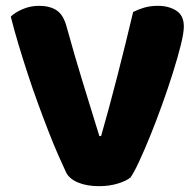

<svg xmlns="http://www.w3.org/2000/svg" viewBox="-20 -629 674 659"><path d="M428 -20Q414 -8 384.5 1Q355 10 320 10Q278 10 248 -2.5Q218 -15 207 -37Q196 -60 180 -96.5Q164 -133 146.5 -178Q129 -223 110.5 -273.5Q92 -324 75 -376Q58 -428 43 -478Q28 -528 17 -572Q31 -586 57.5 -597.5Q84 -609 114 -609Q151 -609 174.5 -593.5Q198 -578 209 -536Q236 -438 263.5 -348.5Q291 -259 321 -162H327Q354 -256 382.5 -367Q411 -478 437 -588Q455 -597 475.5 -603Q496 -609 522 -609Q559 -609 585 -592.5Q611 -576 611 -538Q611 -516 600.5 -474Q590 -432 573.5 -379.5Q557 -327 536.5 -270Q516 -213 495.5 -162.5Q475 -112 457 -73.5Q439 -35 428 -20Z"/></svg>

Font: Baloo Thambi
Style: Regular
Weight: 400
Designer: Aadarsh Rajan and Ek Type
Foundry: Ek Type
Version: Version 1.100;PS 1.000;hotconv 1.0.88;makeotf.lib2.5.647800;